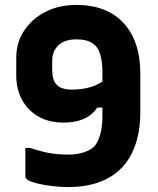

<svg xmlns="http://www.w3.org/2000/svg" viewBox="-20 -740 640 780"><path d="M290 -720Q352 -720 400 -701.5Q448 -683 481.5 -647Q515 -611 532.5 -559.5Q550 -508 550 -442V-286Q550 -212 531 -155Q512 -98 475 -59Q438 -20 383 0Q328 20 257 20Q226 20 192.5 16Q159 12 132.5 5.5Q106 -1 94 -8Q88 -12 85.5 -15.5Q83 -19 83 -27Q83 -30 83 -41.5Q83 -53 83 -68Q83 -83 83 -98Q83 -113 83 -124.5Q83 -136 83 -139H103Q144 -125 178.5 -118.5Q213 -112 259 -112Q294 -112 321.5 -121.5Q349 -131 362 -144Q376 -158 386 -190Q396 -222 396 -265V-448Q396 -486 388.5 -514Q381 -542 367 -555Q354 -568 336 -574Q318 -580 289 -580Q243 -580 217.5 -556Q192 -532 192 -494V-458Q192 -436 196.5 -420.5Q201 -405 211 -395Q221 -385 236.5 -380.5Q252 -376 274 -376Q314 -376 349 -386.5Q384 -397 413 -421V-303H359L385 -321Q366 -280 328.5 -261Q291 -242 238 -242Q180 -242 137 -266Q94 -290 70 -333.5Q46 -377 46 -435V-505Q46 -567 78 -615.5Q110 -664 165 -692Q220 -720 290 -720Z"/></svg>

Font: Recursive ExtraBold
Style: Regular
Weight: 800
Version: Version 1.085